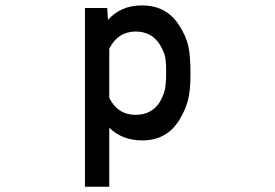

<svg xmlns="http://www.w3.org/2000/svg" viewBox="-20 -580 1040 725"><path d="M699.2 -306.6V-298.8Q699.2 -238.3 689.9 -202.1Q680.7 -166 657.2 -127Q609.4 -49.8 517.6 -49.8Q441.4 -49.8 392.6 -97.7V125H300.8V-549.8H384.8L387.7 -504.9Q436.5 -559.6 515.6 -559.6Q609.4 -559.6 657.2 -483.4Q681.6 -445.3 690.4 -408.7Q699.2 -372.1 699.2 -306.6ZM582 -192.4Q596.7 -217.8 602.1 -239.3Q607.4 -260.7 607.4 -308.6Q607.4 -350.6 602.5 -369.6Q597.7 -388.7 582 -414.1Q550.8 -460.9 492.2 -460.9Q425.8 -460.9 392.6 -396.5V-210Q425.8 -145.5 493.2 -146.5Q550.8 -146.5 582 -192.4Z"/></svg>

Font: RobotoJAA
Style: Medium
Weight: 500
Version: Version 2.05; 2016-11-05